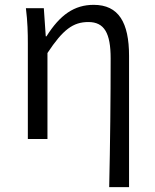

<svg xmlns="http://www.w3.org/2000/svg" viewBox="-20 -574 639 793"><path d="M431 199H513V-343C513 -481 470 -554 367 -554C287 -554 228 -513 172 -424H169L161 -540H87C94 -484 95 -438 95 -395V0H176V-355C240 -452 282 -483 345 -483C411 -483 437 -437 437 -333C437 -172 435 22 431 199Z"/></svg>

Font: Genne Gothic Normal
Style: Regular
Weight: 350
Designer: Ryoko NISHIZUKA (kana & ideographs); Paul D. Hunt (Latin, Greek & Cyrillic); Wenlong ZHANG (bopomofo); Sandoll Communica
Foundry: Adobe Systems Incorporated
Version: Version 1.004;PS 1.004;hotconv 16.6.51;makeotf.lib2.5.65220